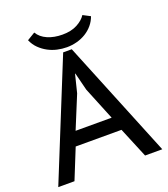

<svg xmlns="http://www.w3.org/2000/svg" viewBox="-155 -982 956 1091"><g transform="rotate(-20 322.5 -436.0)"><path d="M457 -183H180L106 0H8L296 -710H348L637 0H533ZM210 -267H428L347 -466L320 -573H318L291 -464ZM180 -872Q199 -840 238 -823Q277 -806 328 -806Q381 -806 417.5 -825.5Q454 -845 471 -872L515 -849Q505 -821 486.5 -799Q468 -777 443 -761.5Q418 -746 388 -738Q358 -730 327 -730Q298 -730 269 -736.5Q240 -743 214 -757Q188 -771 166.5 -792Q145 -813 132 -843Z"/></g></svg>

Font: PT Sans Caption
Style: Regular
Weight: 400
Designer: A.Korolkova, O.Umpeleva, V.Yefimov
Foundry: ParaType Ltd
Version: Version 2.004W OFL